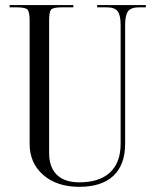

<svg xmlns="http://www.w3.org/2000/svg" viewBox="-20 -722 606 750"><path d="M17.6 -702.1H266.6V-693.4H223.6Q188.5 -693.4 180.2 -685.1Q171.9 -676.8 171.9 -641.6V-125Q171.9 -68.4 202.1 -39.1Q232.4 -9.8 290 -9.8Q368.2 -9.8 409.7 -48.3Q451.2 -86.9 451.2 -160.2V-624Q451.2 -662.1 439.9 -677.7Q428.7 -693.4 395.5 -693.4H359.4V-702.1H549.8V-693.4H524.4Q491.2 -693.4 480 -677.7Q468.8 -662.1 468.8 -624V-160.2Q468.8 -78.1 422.9 -35.2Q377 7.8 290 7.8Q202.1 7.8 148.9 -38.6Q95.7 -85 95.7 -160.2V-641.6Q95.7 -676.8 86.9 -685.1Q78.1 -693.4 43 -693.4H17.6Z"/></svg>

Font: FoglihtenNo07
Style: Regular
Weight: 500
Designer: gluk (gluksza@wp.pl)
Foundry: gluk (gluksza@wp.pl)
Version: Version 0.871